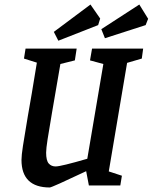

<svg xmlns="http://www.w3.org/2000/svg" viewBox="-20 -820 675 849"><path d="M542 -542 461 -62 519 -43 512 0H373L361 -63Q209 9 200 9Q138 9 106.5 -21.5Q75 -52 75 -113Q75 -133 81.5 -175Q88 -217 103 -306Q118 -389 143 -543L86 -561L93 -605H319L311 -553L247 -537L210 -322Q197 -246 190.5 -204.5Q184 -163 184 -145Q184 -110 195.5 -97Q207 -84 226 -84Q249 -84 366 -118L437 -537L378 -553L387 -605H613L607 -561ZM218 -679 380 -800 423 -738 414 -709 238 -640ZM428 -691 596 -800 635 -737 624 -709 444 -651Z"/></svg>

Font: Grenze Medium
Style: Italic
Weight: 500
Italic angle: -10°
Designer: Renata Polastri
Foundry: Omnibus-Type
Version: Version 1.002; ttfautohint (v1.8)